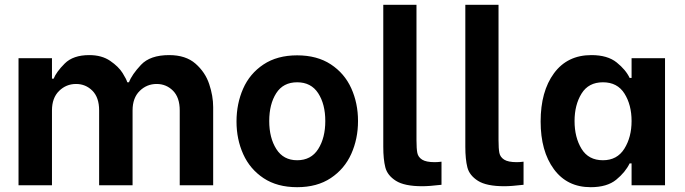

<svg xmlns="http://www.w3.org/2000/svg" viewBox="-20 -770 2848 798"><path d="M57 -528H196V-443H203Q214 -471 249 -506Q284 -541 351 -541Q403 -541 438 -517Q473 -493 489.5 -466.5Q506 -440 509 -428H516Q528 -460 566 -500.5Q604 -541 683 -541Q752 -541 792.5 -505.5Q833 -470 849.5 -420.5Q866 -371 866 -325V0H727V-311Q727 -365 699 -393Q671 -421 631 -421Q590 -421 560.5 -392Q531 -363 531 -311V0H392V-311Q392 -365 364 -393Q336 -421 296 -421Q255 -421 225.5 -392Q196 -363 196 -311V0H57Z M963 -265Q963 -339 990.5 -401.5Q1018 -464 1075 -502Q1132 -540 1215 -540Q1298 -540 1355 -502.5Q1412 -465 1440 -403Q1468 -341 1468 -267Q1468 -193 1440 -130.5Q1412 -68 1355 -30Q1298 8 1215 8Q1132 8 1075.5 -29.5Q1019 -67 991 -129Q963 -191 963 -265ZM1332 -267Q1332 -337 1302.5 -382.5Q1273 -428 1215 -428Q1157 -428 1128 -382.5Q1099 -337 1099 -267Q1099 -197 1128.5 -150.5Q1158 -104 1215 -104Q1273 -104 1302.5 -150.5Q1332 -197 1332 -267Z M1573 -160V-750H1711V-188Q1711 -152 1714.5 -134.5Q1718 -117 1734.5 -106.5Q1751 -96 1787 -96Q1799 -96 1815 -98V-2Q1764 4 1735 4Q1661 4 1625.5 -18.5Q1590 -41 1581.5 -74.5Q1573 -108 1573 -160Z M1914 -160V-750H2052V-188Q2052 -152 2055.5 -134.5Q2059 -117 2075.5 -106.5Q2092 -96 2128 -96Q2140 -96 2156 -98V-2Q2105 4 2076 4Q2002 4 1966.5 -18.5Q1931 -41 1922.5 -74.5Q1914 -108 1914 -160Z M2227 -265Q2227 -390 2282.5 -465.5Q2338 -541 2438 -541Q2505 -541 2543 -510.5Q2581 -480 2597 -446H2605V-528H2744V0H2605V-91H2597Q2579 -54 2541 -23Q2503 8 2435 8Q2337 8 2282 -67Q2227 -142 2227 -265ZM2605 -267Q2605 -334 2575.5 -381Q2546 -428 2486 -428Q2426 -428 2397 -381Q2368 -334 2368 -267Q2368 -199 2397 -151.5Q2426 -104 2486 -104Q2545 -104 2575 -152Q2605 -200 2605 -267Z"/></svg>

Font: Be Vietnam
Style: Bold
Weight: 700
Designer: Gabriel Lam
Foundry: TypeRant
Version: Version 4.000